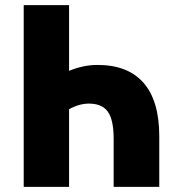

<svg xmlns="http://www.w3.org/2000/svg" viewBox="-20 -725 691 745"><path d="M72 0V-705H248V-450Q271 -460 299.5 -466.5Q328 -473 359 -473Q476 -473 537 -403.5Q598 -334 598 -196V0H421V-186Q421 -260 398.5 -291.5Q376 -323 325 -323Q305 -323 285 -317Q265 -311 248 -301V0Z"/></svg>

Font: Nunito Sans 7pt Condensed Black
Style: Regular
Weight: 900
Width: 3
Designer: Vernon Adams
Foundry: Vernon Adams
Version: Version 3.101;gftools[0.9.27]